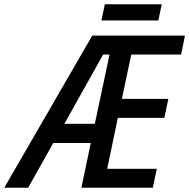

<svg xmlns="http://www.w3.org/2000/svg" viewBox="-81 -881 888 901"><path d="M-61 0 352 -714H787L769 -625H535L491 -417H709L690 -328H472L422 -89H655L636 0H301L345 -210H169L51 0ZM221 -300H364L433 -625H403ZM395 -785 411 -861H678L662 -785Z"/></svg>

Font: Noto Sans SemiCondensed Medium
Style: Italic
Weight: 500
Width: 4
Italic angle: -12°
Designer: Monotype Design Team
Foundry: Monotype Imaging Inc.
Version: Version 2.013; ttfautohint (v1.8.4.7-5d5b)